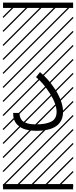

<svg xmlns="http://www.w3.org/2000/svg" viewBox="-23 -990 577 1453"><path d="M76.2 -135.3H125Q125 -108.9 134.8 -91.1Q144.5 -73.2 163.1 -64.5Q181.6 -55.7 202.1 -52.2Q222.7 -48.8 250 -48.8Q324.2 -48.8 364.7 -69.6Q405.3 -90.3 405.3 -144Q405.3 -202.6 354.5 -283Q303.7 -363.3 249.5 -406.2L279.8 -444.3Q308.1 -421.9 337.9 -388.2Q367.7 -354.5 394 -314.5Q420.4 -274.4 437.3 -229Q454.1 -183.6 454.1 -144Q454.1 0 250 0Q231.4 0 214.1 -2Q196.8 -3.9 175.8 -8.8Q154.8 -13.7 137.9 -23.4Q121.1 -33.2 106.7 -47.6Q92.3 -62 84.2 -84.5Q76.2 -106.9 76.2 -135.3ZM0 402.8H530.3V442.9H0ZM0 -970.2H530.3V-930.2H0ZM526.9 410.6 533.7 417.5 525.4 425.8 518.6 418.9ZM526.9 304.7 533.7 311.5 419.4 425.8 412.6 418.9ZM526.9 198.7 533.7 205.6 313.5 425.8 306.6 418.9ZM526.9 92.3 533.7 99.1 207.5 425.8 200.7 418.9ZM526.9 -13.2 533.7 -6.3 101.6 425.8 94.7 418.9ZM526.9 -119.1 533.7 -112.3 3.4 418 -3.4 411.1ZM526.9 -225.6 533.7 -218.8 3.4 311.5 -3.4 304.7ZM526.9 -331.5 533.7 -324.7 3.4 205.6 -3.4 198.7ZM526.9 -438 533.7 -431.2 3.4 99.1 -3.4 92.3ZM526.9 -543.5 533.7 -536.6 3.4 -6.3 -3.4 -13.2ZM526.9 -649.4 533.7 -642.6 3.4 -112.3 -3.4 -119.1ZM526.9 -755.9 533.7 -749 3.4 -218.8 -3.4 -225.6ZM526.9 -861.8 533.7 -855 3.4 -324.7 -3.4 -331.5ZM516.6 -958 523.4 -951.2 3.4 -431.2 -3.4 -438ZM411.1 -958 418 -951.2 3.4 -536.6 -3.4 -543.5ZM305.2 -958 312 -951.2 3.4 -642.6 -3.4 -649.4ZM198.7 -958 205.6 -951.2 3.4 -749 -3.4 -755.9ZM92.3 -958 99.1 -951.2 3.4 -855 -3.4 -861.8Z"/></svg>

Font: AzarMehrMSRS3
Style: Regular
Weight: 1
Designer: Amin Abedi
Version: Version 1.00